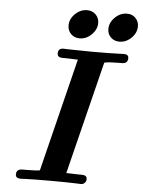

<svg xmlns="http://www.w3.org/2000/svg" viewBox="-59 -941 737 988"><g transform="rotate(5 309.0 -447.0)"><path d="M59.1 -20Q59.1 -46.9 87.9 -47.9H105Q161.1 -47.9 180.2 -51.8L325.2 -636.2Q285.2 -638.2 264.2 -638.2H245.1Q219.2 -638.2 219.2 -659.2Q219.2 -686 247.1 -686Q250 -686 256.1 -685.5Q262.2 -685.1 265.1 -685.1Q369.1 -683.1 395 -683.1Q439 -683.1 476.1 -683.6Q513.2 -684.1 534.2 -685.1Q555.2 -686 559.1 -686Q583 -686 583 -666Q583 -638.2 551.8 -638.2H533.2Q485.4 -638.2 461.9 -632.8L316.9 -49.8Q356.9 -47.9 377.9 -47.9H397Q423.8 -47.9 423.8 -27.8Q423.8 -23.9 422.9 -19Q421.9 -14.2 415 -7.1Q408.2 0 396 0Q392.1 0 371.6 -1Q351.1 -2 315.4 -2.4Q279.8 -2.9 238.8 -2.9Q191.9 -2.9 157.5 -2.4Q123 -2 106.4 -1Q89.8 0 85.9 0Q59.1 0 59.1 -20ZM262.2 -807.1Q262.2 -841.3 289.6 -867.7Q316.9 -894 351.1 -894Q377.9 -894 395.5 -876.5Q413.1 -858.9 413.1 -833Q413.1 -799.8 386 -772.9Q358.9 -746.1 324.2 -746.1Q297.4 -746.1 279.8 -763.7Q262.2 -781.2 262.2 -807.1ZM467.8 -807.1Q467.8 -840.3 494.9 -867.2Q522 -894 557.1 -894Q584 -894 601.1 -876.5Q618.2 -858.9 618.2 -834Q618.2 -799.8 591.1 -773.4Q564 -747.1 529.8 -747.1Q502.9 -747.1 485.4 -764.2Q467.8 -781.2 467.8 -807.1Z"/></g></svg>

Font: CMU Serif
Style: BoldItalic
Weight: 700
Italic angle: -14.04°
Version: Version 0.7.0